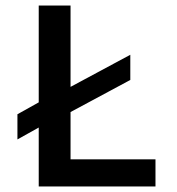

<svg xmlns="http://www.w3.org/2000/svg" viewBox="-20 -674 639 694"><path d="M235 -98V-269L451 -385V-476L235 -360V-654H120V-304L43 -261V-170L120 -213V0H542V-98Z"/></svg>

Font: Source Code Pro Semibold
Style: Regular
Weight: 600
Monospace: yes
Designer: Paul D. Hunt
Foundry: Adobe Systems Incorporated
Version: Version 1.017;PS 1.000;hotconv 1.0.70;makeotf.lib2.5.5900